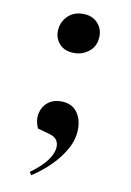

<svg xmlns="http://www.w3.org/2000/svg" viewBox="-84 -603 575 843"><g transform="rotate(10 203.5 -181.5)"><path d="M121 -454Q121 -494 147.5 -522Q174 -550 217 -550Q258 -550 281.5 -525.5Q305 -501 305 -468Q305 -423 275.5 -398.5Q246 -374 209 -374Q166 -374 143.5 -398Q121 -422 121 -454ZM116 187 107 174Q159 136 181.5 103.5Q204 71 204 44Q204 26 194.5 13.5Q185 1 160 -6L109 -20Q94 -55 100.5 -86Q107 -117 130.5 -136Q154 -155 189 -155Q235 -155 259 -125Q283 -95 283 -48Q283 -3 259.5 40Q236 83 198.5 120.5Q161 158 116 187Z"/></g></svg>

Font: Literata 72pt SemiBold
Style: Italic
Weight: 600
Italic angle: -2°
Designer: Latin by Veronika Burian and Jose Scaglione. Greek by Irene Vlachou. Cyrillic by Vera Evstafieva
Foundry: TypeTogether
Version: Version 3.002